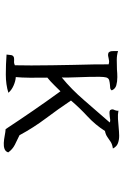

<svg xmlns="http://www.w3.org/2000/svg" viewBox="167 -870 665 1040"><g transform="rotate(90 500.0 -349.5)"><path d="M805 -61Q800 -46 786 -41Q772 -36 754 -37Q735 -38 714.5 -42Q694 -46 679 -47Q629 -123 578 -197Q527 -271 474 -344Q464 -334 442 -311.5Q420 -289 400 -273Q401 -229 400.5 -180Q400 -131 397 -102Q418 -101 443 -90Q468 -79 482 -62Q438 -48 383 -48Q328 -48 275 -52Q277 -62 277.5 -73Q278 -84 285 -89Q289 -92 294 -92.5Q299 -93 304 -93Q310 -92 317 -92.5Q324 -93 333 -97Q334 -134 334 -186.5Q334 -239 333 -298Q332 -357 331 -414Q329 -472 328.5 -523Q328 -574 328 -605Q318 -608 310.5 -607.5Q303 -607 296 -605Q289 -603 281.5 -602Q274 -601 265 -604Q258 -611 257 -618Q256 -625 256 -635Q256 -640 256 -645Q256 -650 256 -656Q278 -649 304 -649Q330 -649 356 -650Q367 -651 377 -651.5Q387 -652 397 -652Q422 -652 441.5 -646.5Q461 -641 469 -622Q465 -615 456.5 -613.5Q448 -612 438 -612Q426 -611 414.5 -608Q403 -605 399 -592Q396 -581 395.5 -555.5Q395 -530 396 -498Q397 -466 398 -435Q399 -407 399.5 -384Q400 -361 399 -351Q463 -403 524 -474Q585 -545 643 -611Q637 -614 628.5 -613.5Q620 -613 611 -611Q601 -610 591.5 -609.5Q582 -609 576 -613Q571 -621 572 -627Q573 -633 576 -638Q577 -642 578.5 -647Q580 -652 579 -658Q601 -654 623.5 -655.5Q646 -657 667 -659Q680 -660 692 -661Q704 -662 715 -662Q738 -662 756 -655Q774 -648 784 -628Q762 -625 748 -616Q734 -607 721.5 -598Q709 -589 689 -585Q655 -532 609.5 -490Q564 -448 524 -401Q571 -331 621 -264.5Q671 -198 712 -122Q738 -110 763.5 -97Q789 -84 805 -61Z"/></g></svg>

Font: Yuji Boku
Style: Regular
Weight: 400
Designer: Kataoka Yuji
Foundry: Kinuta Font Factory
Version: Version 3.002